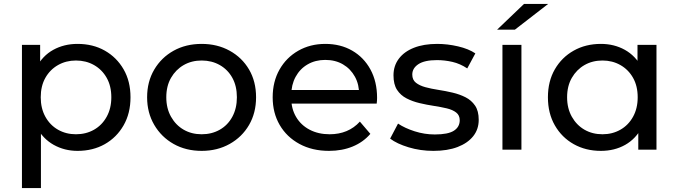

<svg xmlns="http://www.w3.org/2000/svg" viewBox="-20 -757 3431 971"><path d="M372 6Q306 6 251.5 -24.5Q197 -55 164.5 -115Q132 -175 132 -265Q132 -355 163.5 -415Q195 -475 249.5 -505Q304 -535 372 -535Q450 -535 510 -501Q570 -467 605 -406.5Q640 -346 640 -265Q640 -184 605 -123Q570 -62 510 -28Q450 6 372 6ZM91 194V-530H183V-387L177 -264L187 -141V194ZM364 -78Q415 -78 455.5 -101Q496 -124 519.5 -166.5Q543 -209 543 -265Q543 -322 519.5 -363.5Q496 -405 455.5 -428Q415 -451 364 -451Q314 -451 273.5 -428Q233 -405 209.5 -363.5Q186 -322 186 -265Q186 -209 209.5 -166.5Q233 -124 273.5 -101Q314 -78 364 -78Z M1000 6Q920 6 858 -29Q796 -64 760 -125.5Q724 -187 724 -265Q724 -344 760 -405Q796 -466 858 -500.5Q920 -535 1000 -535Q1079 -535 1141.5 -500.5Q1204 -466 1239.5 -405.5Q1275 -345 1275 -265Q1275 -186 1239.5 -125Q1204 -64 1141.5 -29Q1079 6 1000 6ZM1000 -78Q1051 -78 1091.5 -101Q1132 -124 1155 -166.5Q1178 -209 1178 -265Q1178 -322 1155 -363.5Q1132 -405 1091.5 -428Q1051 -451 1000 -451Q949 -451 909 -428Q869 -405 845 -363.5Q821 -322 821 -265Q821 -209 845 -166.5Q869 -124 909 -101Q949 -78 1000 -78Z M1644 6Q1559 6 1494.5 -29Q1430 -64 1394.5 -125Q1359 -186 1359 -265Q1359 -344 1393.5 -405Q1428 -466 1488.5 -500.5Q1549 -535 1625 -535Q1702 -535 1761 -501Q1820 -467 1853.5 -405.5Q1887 -344 1887 -262Q1887 -256 1886.5 -248Q1886 -240 1885 -233H1434V-302H1835L1796 -278Q1797 -329 1775 -369Q1753 -409 1714.5 -431.5Q1676 -454 1625 -454Q1575 -454 1536 -431.5Q1497 -409 1475 -368.5Q1453 -328 1453 -276V-260Q1453 -207 1477.5 -165.5Q1502 -124 1546 -101Q1590 -78 1647 -78Q1694 -78 1732.5 -94Q1771 -110 1800 -142L1853 -80Q1817 -38 1763.5 -16Q1710 6 1644 6Z M2172 6Q2106 6 2046.5 -12Q1987 -30 1953 -56L1993 -132Q2027 -109 2077 -93Q2127 -77 2179 -77Q2246 -77 2275.5 -96Q2305 -115 2305 -149Q2305 -174 2287 -188Q2269 -202 2239.5 -209Q2210 -216 2174 -221.5Q2138 -227 2102 -235.5Q2066 -244 2036 -259.5Q2006 -275 1988 -302.5Q1970 -330 1970 -376Q1970 -424 1997 -460Q2024 -496 2073.5 -515.5Q2123 -535 2191 -535Q2243 -535 2296.5 -522.5Q2350 -510 2384 -487L2343 -411Q2307 -435 2268 -444Q2229 -453 2190 -453Q2127 -453 2096 -432.5Q2065 -412 2065 -380Q2065 -353 2083.5 -338.5Q2102 -324 2131.5 -316Q2161 -308 2197 -302.5Q2233 -297 2269 -288.5Q2305 -280 2334.5 -265Q2364 -250 2382.5 -223Q2401 -196 2401 -151Q2401 -103 2373 -68Q2345 -33 2294 -13.5Q2243 6 2172 6Z M2521 0V-530H2617V0ZM2494 -607 2630 -737H2752L2584 -607Z M3019 6Q2942 6 2881.5 -28Q2821 -62 2786 -123Q2751 -184 2751 -265Q2751 -346 2786 -406.5Q2821 -467 2881.5 -501Q2942 -535 3019 -535Q3086 -535 3140 -505Q3194 -475 3226.5 -415Q3259 -355 3259 -265Q3259 -175 3227.5 -115Q3196 -55 3142 -24.5Q3088 6 3019 6ZM3027 -78Q3077 -78 3117.5 -101Q3158 -124 3181.5 -166.5Q3205 -209 3205 -265Q3205 -322 3181.5 -363.5Q3158 -405 3117.5 -428Q3077 -451 3027 -451Q2976 -451 2936 -428Q2896 -405 2872 -363.5Q2848 -322 2848 -265Q2848 -209 2872 -166.5Q2896 -124 2936 -101Q2976 -78 3027 -78ZM3208 0V-143L3214 -266L3204 -389V-530H3300V0Z"/></svg>

Font: MOST Montserrat Medium
Style: Regular
Weight: 500
Designer: Julieta Ulanovsky
Foundry: Julieta Ulanovsky
Version: Version 8.000;March 11, 2024;FontCreator 15.0.0.2926 64-bit